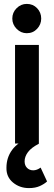

<svg xmlns="http://www.w3.org/2000/svg" viewBox="-20 -735 276 983"><path d="M57 0V-505H179V0ZM117 -565Q87 -565 65 -587.5Q43 -610 43 -640Q43 -671 65 -693Q87 -715 117 -715Q149 -715 170 -693Q191 -671 191 -640Q191 -610 170 -587.5Q149 -565 117 -565ZM128 228Q81 228 46.5 199.5Q12 171 13 124Q13 72 42 32.5Q71 -7 141 -38L179 1Q140 21 123 44Q106 67 106 91Q106 112 118.5 124.5Q131 137 150 137Q169 137 188 123L221 194Q207 207 184 217.5Q161 228 128 228Z"/></svg>

Font: Inclusive Sans SemiBold
Style: Regular
Weight: 600
Designer: Olivia King
Foundry: Olivia King
Version: Version 2.004